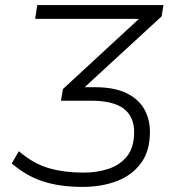

<svg xmlns="http://www.w3.org/2000/svg" viewBox="-20 -725 682 753"><path d="M304 8Q215 8 149 -13.5Q83 -35 26 -84L54 -132Q111 -83 171.5 -65.5Q232 -48 307 -48Q361 -48 406 -63Q451 -78 478.5 -112.5Q506 -147 506 -207Q506 -268 465 -299Q424 -330 337 -330H219L227 -376L525 -651H118L126 -705H621L614 -661L312 -383H351Q429 -383 476.5 -359.5Q524 -336 546 -296.5Q568 -257 568 -208Q568 -132 532.5 -84.5Q497 -37 437.5 -14.5Q378 8 304 8Z"/></svg>

Font: Nunito Sans Light
Style: Italic
Weight: 300
Italic angle: -9°
Designer: Vernon Adams
Foundry: Vernon Adams
Version: Version 3.006; ttfautohint (v1.8.3)